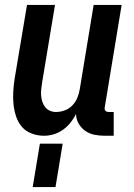

<svg xmlns="http://www.w3.org/2000/svg" viewBox="-20 -540 540 775"><path d="M439 8H403Q382 8 361.5 4Q341 0 324.5 -11.5Q308 -23 297.5 -41Q287 -59 287 -80Q278 -62 265 -45.5Q252 -29 234.5 -16.5Q217 -4 197 2Q177 8 158 8Q132 8 108 -1Q84 -10 68.5 -28Q53 -46 45 -70Q37 -94 34.5 -119Q32 -144 33.5 -170Q35 -196 39 -222L89 -520H202L150 -207Q148 -194 146.5 -180.5Q145 -167 146 -154Q147 -141 151 -129Q155 -117 162.5 -107.5Q170 -98 181.5 -93Q193 -88 206 -88Q224 -88 241.5 -94.5Q259 -101 272 -114.5Q285 -128 292 -145Q299 -162 302 -180L358 -520H471L403 -108Q402 -104 402.5 -100Q403 -96 405.5 -93Q408 -90 411.5 -89Q415 -88 419 -88H439ZM112 215 141 40H233L204 215Z"/></svg>

Font: Iosevka
Style: Bold Italic
Weight: 700
Italic angle: -9°
Monospace: yes
Designer: Belleve Invis
Foundry: Belleve Invis
Version: Version 32.5.0; ttfautohint (v1.8.4)